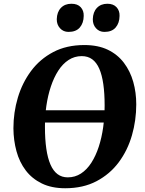

<svg xmlns="http://www.w3.org/2000/svg" viewBox="-20 -993 772 1023"><path d="M138.5 -340 139 -405.5H590.5L589.5 -340ZM327.5 10Q255 10 202.8 -15.5Q150.5 -41 117 -85.2Q83.5 -129.5 67.8 -187.2Q52 -245 51.5 -309.5Q51.5 -393.5 75 -472.5Q98.5 -551.5 145.5 -614.8Q192.5 -678 263.5 -715.5Q334.5 -753 429.5 -753Q502.5 -753 554.8 -727.8Q607 -702.5 640.5 -658Q674 -613.5 690 -556.8Q706 -500 706 -437Q706 -352 683 -272Q660 -192 612.8 -128.5Q565.5 -65 494.2 -27.5Q423 10 327.5 10ZM341 -48Q380 -48 411.5 -68.5Q443 -89 466.8 -126Q490.5 -163 506.2 -211.2Q522 -259.5 529.8 -315.5Q537.5 -371.5 537.5 -430.5Q537.5 -495 530.5 -544.2Q523.5 -593.5 509 -626.8Q494.5 -660 471.5 -677Q448.5 -694 415.5 -694Q377 -694 345.5 -673.5Q314 -653 290.5 -616.5Q267 -580 251 -532Q235 -484 227 -429Q219 -374 219.5 -316Q219.5 -250.5 226.8 -200.5Q234 -150.5 248.8 -116.5Q263.5 -82.5 286.5 -65.2Q309.5 -48 341 -48ZM345 -823Q317.5 -823 299.8 -842.5Q282 -862 282.5 -891Q283.5 -929 304.5 -951Q325.5 -973 360.5 -973Q393.5 -973 410.2 -954.5Q427 -936 426 -908Q425.5 -870 405.2 -846.5Q385 -823 345 -823ZM536.5 -823Q509 -823 491.5 -842.5Q474 -862 474.5 -891Q475.5 -929 496.5 -951Q517.5 -973 552 -973Q584 -973 601 -954.5Q618 -936 617 -908Q616.5 -870 596.2 -846.5Q576 -823 536.5 -823Z"/></svg>

Font: Merriweather 20pt ExtraBold
Style: Italic
Weight: 800
Italic angle: -7.8°
Version: Version 2.101